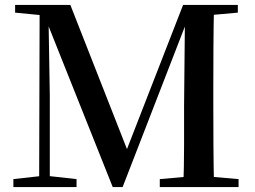

<svg xmlns="http://www.w3.org/2000/svg" viewBox="-20 -755 1030 775"><path d="M34 0V-32L150 -45H172L289 -32V0ZM41 -704V-735H187V-691H175ZM138 0 140 -735H175L181 -371V0ZM435 0 157 -697H151V-735H264L504 -124H480L487 -139L719 -735H766V-697H745L734 -668L475 0ZM625 0V-32L771 -45H794L943 -32V0ZM720 0Q723 -86 723 -169.5Q723 -253 723 -326L727 -735H844Q842 -651 841.5 -565Q841 -479 841 -393V-342Q841 -256 841.5 -170.5Q842 -85 844 0ZM782 -691V-735H940V-704L795 -691Z"/></svg>

Font: Noto Serif KR SemiBold
Style: Regular
Weight: 600
Designer: Ryoko NISHIZUKA 西塚涼子 (kana & ideographs); Frank Grießhammer (Latin, Greek & Cyrillic); Wenlong ZHANG 张文龙 (bopomofo); San
Foundry: Adobe
Version: Version 2.003-H1;hotconv 1.1.1;makeotfexe 2.6.0